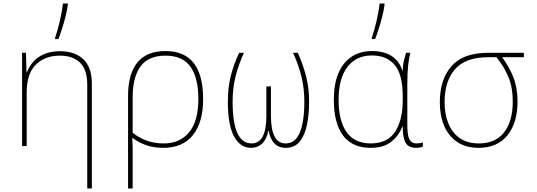

<svg xmlns="http://www.w3.org/2000/svg" viewBox="-20 -827 3040 1087"><path d="M105 0V-528H127L130 -417H132Q144 -448 166.5 -475Q189 -502 227 -519.5Q265 -537 320 -537Q404 -537 452 -491.5Q500 -446 500 -354V240H474V-345Q474 -433 433 -472.5Q392 -512 319 -512Q235 -512 183 -461Q131 -410 131 -302V0ZM292 -613Q305 -651 318 -705Q331 -759 336 -807H364V-799Q360 -769 351 -733.5Q342 -698 331.5 -665Q321 -632 311 -606H292Z M705 -284Q705 -408 757.5 -473Q810 -538 917 -538Q1130 -538 1130 -266Q1130 -135 1072.5 -62.5Q1015 10 905 10Q847 10 803.5 -6.5Q760 -23 731 -46H729Q731 -13 731 10.5Q731 34 731 63V240H705ZM907 -15Q999 -15 1051 -78.5Q1103 -142 1103 -266Q1103 -386 1058.5 -449Q1014 -512 917 -512Q820 -512 775.5 -451Q731 -390 731 -276V-76Q764 -48 808.5 -31.5Q853 -15 907 -15Z M1401 10Q1340 10 1305 -54.5Q1270 -119 1270 -251Q1270 -332 1286.5 -397Q1303 -462 1334 -528H1361Q1330 -460 1313.5 -394Q1297 -328 1297 -251Q1297 -15 1404 -15Q1488 -15 1488 -171V-338H1514V-171Q1514 -15 1597 -15Q1652 -15 1677.5 -77Q1703 -139 1703 -251Q1703 -327 1686.5 -394Q1670 -461 1639 -528H1666Q1695 -464 1712.5 -397Q1730 -330 1730 -251Q1730 -183 1718.5 -123.5Q1707 -64 1678 -27Q1649 10 1598 10Q1557 10 1533 -15.5Q1509 -41 1501 -87H1499Q1491 -41 1465 -15.5Q1439 10 1401 10Z M2079 10Q1974 10 1922 -60Q1870 -130 1870 -262Q1870 -395 1927.5 -466.5Q1985 -538 2086 -538Q2153 -538 2197 -510Q2241 -482 2258 -427H2260Q2260 -454 2266 -480Q2272 -506 2279 -528H2303Q2295 -495 2290.5 -455.5Q2286 -416 2286 -348V-119Q2286 -59 2298.5 -37Q2311 -15 2337 -15Q2358 -15 2374 -21V3Q2358 10 2336 10Q2293 10 2276.5 -18.5Q2260 -47 2260 -111H2258Q2240 -62 2197 -26Q2154 10 2079 10ZM2079 -15Q2174 -15 2217 -81.5Q2260 -148 2260 -258V-281Q2260 -406 2214.5 -459.5Q2169 -513 2086 -513Q1996 -513 1946.5 -447.5Q1897 -382 1897 -262Q1897 -142 1942.5 -78.5Q1988 -15 2079 -15ZM2085 -613Q2098 -651 2111 -705Q2124 -759 2129 -807H2157V-799Q2153 -769 2144 -733.5Q2135 -698 2124.5 -665Q2114 -632 2104 -606H2085Z M2690 10Q2617 10 2568 -23.5Q2519 -57 2494.5 -115Q2470 -173 2470 -248Q2470 -377 2536 -452.5Q2602 -528 2744 -528H2946V-503H2823Q2864 -447 2887 -388Q2910 -329 2910 -252Q2910 -131 2852.5 -60.5Q2795 10 2690 10ZM2692 -15Q2785 -15 2834 -78Q2883 -141 2883 -252Q2883 -331 2859 -389.5Q2835 -448 2791 -503H2744Q2615 -503 2556 -435Q2497 -367 2497 -248Q2497 -181 2518.5 -128Q2540 -75 2583 -45Q2626 -15 2692 -15Z"/></svg>

Font: Noto Sans Mono Thin
Style: Regular
Weight: 100
Designer: Monotype Design Team
Foundry: Monotype Imaging Inc.
Version: Version 2.014